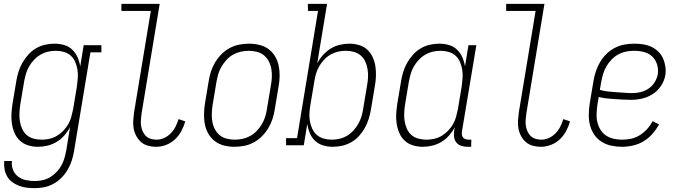

<svg xmlns="http://www.w3.org/2000/svg" viewBox="-20 -755 3540 998"><path d="M161 223Q140 223 119 220.5Q98 218 78.5 210.5Q59 203 43 191Q27 179 17 161.5Q7 144 3.5 123.5Q0 103 2 82H42Q39 106 47.5 127.5Q56 149 73.5 162.5Q91 176 114 181Q137 186 161 186Q181 186 201.5 181.5Q222 177 240.5 166Q259 155 274.5 138.5Q290 122 300 103.5Q310 85 315.5 65Q321 45 325 24L344 -94Q332 -71 314.5 -51Q297 -31 274.5 -17.5Q252 -4 227 2Q202 8 177 8Q151 8 126.5 0.5Q102 -7 84 -23.5Q66 -40 56 -63Q46 -86 42 -111Q38 -136 39.5 -162.5Q41 -189 45 -215L65 -335Q69 -359 76.5 -383Q84 -407 97 -429.5Q110 -452 127.5 -471.5Q145 -491 167.5 -504Q190 -517 214.5 -522.5Q239 -528 263 -528Q289 -528 313.5 -521Q338 -514 355.5 -497Q373 -480 383 -457.5Q393 -435 397 -410L415 -520H507V-483H450L365 30Q361 55 353 79.5Q345 104 332 126.5Q319 149 300.5 168Q282 187 258.5 200Q235 213 210.5 218Q186 223 161 223ZM197 -29Q217 -29 237 -33.5Q257 -38 275 -48.5Q293 -59 308.5 -75Q324 -91 334.5 -109Q345 -127 350.5 -147Q356 -167 360 -187L380 -307Q383 -329 384.5 -350.5Q386 -372 382.5 -393Q379 -414 371 -433Q363 -452 348 -465.5Q333 -479 312.5 -485Q292 -491 270 -491Q250 -491 230 -486.5Q210 -482 191 -471Q172 -460 156.5 -443.5Q141 -427 130.5 -408.5Q120 -390 114.5 -370Q109 -350 105 -329L85 -209Q82 -188 81 -166.5Q80 -145 83.5 -124Q87 -103 95.5 -84.5Q104 -66 119 -53Q134 -40 154.5 -34.5Q175 -29 197 -29Z M792 8Q770 8 749.5 2.5Q729 -3 714 -16Q699 -29 689 -47Q679 -65 675 -86Q671 -107 672.5 -128.5Q674 -150 677 -172L764 -698H611V-735H810L716 -166Q714 -150 712.5 -134Q711 -118 713 -103Q715 -88 721 -74Q727 -60 737 -49.5Q747 -39 762 -34Q777 -29 793 -29Q813 -29 832.5 -37.5Q852 -46 867.5 -62Q883 -78 892.5 -97Q902 -116 908 -136L943 -124Q936 -99 923 -74.5Q910 -50 890 -31Q870 -12 844 -2Q818 8 792 8Z M1199 8Q1171 8 1145 1.5Q1119 -5 1098.5 -20Q1078 -35 1064.5 -57.5Q1051 -80 1045.5 -106Q1040 -132 1040.5 -160Q1041 -188 1045 -215L1065 -335Q1069 -360 1077 -384.5Q1085 -409 1099 -432Q1113 -455 1132 -474Q1151 -493 1174.5 -505.5Q1198 -518 1223.5 -523Q1249 -528 1274 -528Q1302 -528 1328.5 -521.5Q1355 -515 1375.5 -500Q1396 -485 1409.5 -462.5Q1423 -440 1428.5 -414Q1434 -388 1433.5 -360Q1433 -332 1428 -305L1408 -185Q1404 -160 1396 -135.5Q1388 -111 1374 -88Q1360 -65 1341 -46Q1322 -27 1298.5 -14.5Q1275 -2 1249.5 3Q1224 8 1199 8ZM1200 -29Q1221 -29 1241.5 -33.5Q1262 -38 1281 -48.5Q1300 -59 1315.5 -75.5Q1331 -92 1342 -111Q1353 -130 1359 -150Q1365 -170 1368 -191L1388 -311Q1392 -332 1393 -354Q1394 -376 1390.5 -396.5Q1387 -417 1377.5 -435.5Q1368 -454 1352.5 -467Q1337 -480 1316 -485.5Q1295 -491 1274 -491Q1253 -491 1232.5 -486.5Q1212 -482 1192.5 -471.5Q1173 -461 1158 -444.5Q1143 -428 1131.5 -409Q1120 -390 1114.5 -370Q1109 -350 1105 -329L1085 -209Q1082 -188 1081 -166Q1080 -144 1083.5 -123.5Q1087 -103 1096.5 -84.5Q1106 -66 1121 -53Q1136 -40 1157.5 -34.5Q1179 -29 1200 -29Z M1710 8Q1684 8 1660 1Q1636 -6 1618 -23Q1600 -40 1590.5 -62.5Q1581 -85 1577 -110L1559 0H1467V-37H1524L1633 -698H1581L1580 -735H1680L1629 -426Q1641 -449 1659 -469Q1677 -489 1699 -502.5Q1721 -516 1746 -522Q1771 -528 1796 -528Q1822 -528 1847 -520.5Q1872 -513 1889.5 -496.5Q1907 -480 1917.5 -457Q1928 -434 1931.5 -409Q1935 -384 1934 -357.5Q1933 -331 1928 -305L1908 -185Q1904 -161 1896.5 -137Q1889 -113 1876.5 -90.5Q1864 -68 1846.5 -48.5Q1829 -29 1806 -16Q1783 -3 1758.5 2.5Q1734 8 1710 8ZM1704 -29Q1724 -29 1744 -33.5Q1764 -38 1783 -49Q1802 -60 1817 -76.5Q1832 -93 1842.5 -111.5Q1853 -130 1859 -150Q1865 -170 1868 -191L1888 -311Q1892 -332 1893 -353.5Q1894 -375 1890.5 -396Q1887 -417 1878.5 -435.5Q1870 -454 1854.5 -467Q1839 -480 1819 -485.5Q1799 -491 1777 -491Q1757 -491 1737 -486.5Q1717 -482 1698.5 -471.5Q1680 -461 1665 -445Q1650 -429 1639.5 -411Q1629 -393 1623 -373Q1617 -353 1614 -333L1594 -213Q1590 -191 1588.5 -169.5Q1587 -148 1590.5 -127Q1594 -106 1602.5 -87Q1611 -68 1626 -54.5Q1641 -41 1661.5 -35Q1682 -29 1704 -29Z M2177 8Q2151 8 2126.5 0.5Q2102 -7 2084 -23.5Q2066 -40 2056 -63Q2046 -86 2042 -111Q2038 -136 2039.5 -162.5Q2041 -189 2045 -215L2065 -335Q2069 -359 2076.5 -383Q2084 -407 2097 -429.5Q2110 -452 2127.5 -471.5Q2145 -491 2167.5 -504Q2190 -517 2214.5 -522.5Q2239 -528 2263 -528Q2289 -528 2313.5 -521Q2338 -514 2355.5 -497Q2373 -480 2383 -457.5Q2393 -435 2397 -410L2415 -520H2456L2381 -71Q2380 -63 2381 -54.5Q2382 -46 2387 -40Q2392 -34 2400.5 -31.5Q2409 -29 2417 -29H2430L2429 8H2410Q2394 8 2379 3.5Q2364 -1 2354 -12Q2344 -23 2341 -39Q2338 -55 2340 -71L2344 -94Q2332 -71 2314.5 -51Q2297 -31 2274.5 -17.5Q2252 -4 2227 2Q2202 8 2177 8ZM2197 -29Q2217 -29 2237 -33.5Q2257 -38 2275 -48.5Q2293 -59 2308.5 -75Q2324 -91 2334.5 -109Q2345 -127 2350.5 -147Q2356 -167 2360 -187L2380 -307Q2383 -329 2384.5 -350.5Q2386 -372 2382.5 -393Q2379 -414 2371 -433Q2363 -452 2348 -465.5Q2333 -479 2312.5 -485Q2292 -491 2270 -491Q2250 -491 2230 -486.5Q2210 -482 2191 -471Q2172 -460 2156.5 -443.5Q2141 -427 2130.5 -408.5Q2120 -390 2114.5 -370Q2109 -350 2105 -329L2085 -209Q2082 -188 2081 -166.5Q2080 -145 2083.5 -124Q2087 -103 2095.5 -84.5Q2104 -66 2119 -53Q2134 -40 2154.5 -34.5Q2175 -29 2197 -29Z M2792 8Q2770 8 2749.5 2.5Q2729 -3 2714 -16Q2699 -29 2689 -47Q2679 -65 2675 -86Q2671 -107 2672.5 -128.5Q2674 -150 2677 -172L2764 -698H2611V-735H2810L2716 -166Q2714 -150 2712.5 -134Q2711 -118 2713 -103Q2715 -88 2721 -74Q2727 -60 2737 -49.5Q2747 -39 2762 -34Q2777 -29 2793 -29Q2813 -29 2832.5 -37.5Q2852 -46 2867.5 -62Q2883 -78 2892.5 -97Q2902 -116 2908 -136L2943 -124Q2936 -99 2923 -74.5Q2910 -50 2890 -31Q2870 -12 2844 -2Q2818 8 2792 8Z M3213 8Q3184 8 3156.5 2Q3129 -4 3106.5 -18.5Q3084 -33 3069 -55Q3054 -77 3047 -103.5Q3040 -130 3040.5 -158.5Q3041 -187 3045 -215L3065 -335Q3069 -360 3077.5 -385Q3086 -410 3099.5 -433Q3113 -456 3132.5 -475Q3152 -494 3176.5 -506.5Q3201 -519 3226.5 -523.5Q3252 -528 3276 -528Q3300 -528 3323 -524.5Q3346 -521 3366 -511.5Q3386 -502 3401.5 -487Q3417 -472 3426 -452Q3435 -432 3438.5 -409Q3442 -386 3438 -363Q3433 -334 3415.5 -308Q3398 -282 3372 -265.5Q3346 -249 3317 -242.5Q3288 -236 3259 -236Q3238 -236 3216.5 -237.5Q3195 -239 3174.5 -240Q3154 -241 3132.5 -243.5Q3111 -246 3092 -251L3085 -209Q3082 -187 3081 -164Q3080 -141 3085 -120Q3090 -99 3101 -81Q3112 -63 3129.5 -51Q3147 -39 3169 -34Q3191 -29 3213 -29Q3237 -29 3260.5 -34Q3284 -39 3305 -52Q3326 -65 3343.5 -84Q3361 -103 3372 -125L3406 -108Q3391 -82 3371 -59Q3351 -36 3325 -20.5Q3299 -5 3270 1.5Q3241 8 3213 8ZM3266 -271Q3287 -271 3309 -276Q3331 -281 3350.5 -294Q3370 -307 3382.5 -327Q3395 -347 3399 -368Q3403 -395 3395.5 -419.5Q3388 -444 3370.5 -461Q3353 -478 3328 -484.5Q3303 -491 3277 -491Q3256 -491 3235 -487Q3214 -483 3194.5 -472.5Q3175 -462 3159 -445.5Q3143 -429 3132 -410Q3121 -391 3115 -370.5Q3109 -350 3105 -329L3098 -288Q3117 -282 3138.5 -279.5Q3160 -277 3181 -276Q3202 -275 3223.5 -273Q3245 -271 3266 -271Z"/></svg>

Font: Iosevka Curly Slab Extralight
Style: Italic
Weight: 200
Italic angle: -9°
Monospace: yes
Designer: Belleve Invis
Foundry: Belleve Invis
Version: Version 22.1.2; ttfautohint (v1.8.4)